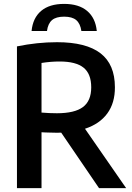

<svg xmlns="http://www.w3.org/2000/svg" viewBox="-20 -965 679 985"><path d="M488 0 294 -284.5Q287 -284 272 -284Q255 -284 237 -284.8Q219 -285.5 211 -285.5Q199 -286.5 193 -286.5V0H67V-727Q171 -748.5 272.5 -748.5Q422 -748.5 495.8 -691.5Q569.5 -634.5 569.5 -517.5Q570 -437 530.5 -383Q491 -329 416 -304.5L627 0ZM193 -387.5Q233.5 -384 272 -384Q363 -384 405.5 -415.8Q448 -447.5 448 -517Q448 -586 408.8 -617.8Q369.5 -649.5 286 -649.5Q240.5 -649.5 193 -642ZM309 -945Q384.5 -945 427.2 -908.8Q470 -872.5 476.5 -806H397.5Q392 -844 371.2 -861.8Q350.5 -879.5 309 -879.5Q267.5 -879.5 246.8 -861.8Q226 -844 221 -806H142Q148.5 -873 191 -909Q233.5 -945 309 -945Z"/></svg>

Font: Encode Sans Semi Condensed SmBd
Style: Regular
Weight: 600
Width: 4
Designer: Multiple Designers
Foundry: Impallari Type
Version: Version 2.000